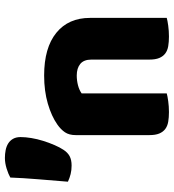

<svg xmlns="http://www.w3.org/2000/svg" viewBox="17 -718 709 783"><g transform="rotate(-90 371.5 -326.5)"><path d="M520 -308Q520 -339 502.5 -353.5Q485 -368 455 -368Q435 -368 415.5 -363Q396 -358 382 -348V-1Q372 2 350.5 5Q329 8 306 8Q284 8 266.5 5Q249 2 237 -7Q225 -16 218.5 -31.5Q212 -47 212 -72V-372Q212 -399 223.5 -416Q235 -433 255 -447Q289 -471 340.5 -486Q392 -501 455 -501Q568 -501 629 -451.5Q690 -402 690 -314V-1Q680 2 658.5 5Q637 8 614 8Q592 8 574.5 5Q557 2 545 -7Q533 -16 526.5 -31.5Q520 -47 520 -72ZM152 -422Q141 -405 126 -397Q111 -389 88 -389Q69 -389 53 -393Q37 -397 22 -404Q27 -465 32 -526Q37 -587 39 -639Q53 -647 75.5 -654Q98 -661 119 -661Q135 -661 150.5 -658Q166 -655 178 -647.5Q190 -640 197 -627.5Q204 -615 204 -597Q204 -577 200 -553Q196 -529 188.5 -505Q181 -481 171.5 -459Q162 -437 152 -422Z"/></g></svg>

Font: Baloo
Style: Regular
Weight: 400
Designer: Sarang Kulkarni and Ek Type
Foundry: Ek Type
Version: Version 1.443;PS 1.000;hotconv 16.6.51;makeotf.lib2.5.65220;